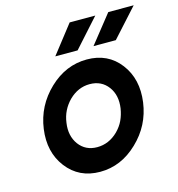

<svg xmlns="http://www.w3.org/2000/svg" viewBox="-106 -793 834 898"><g transform="rotate(-15 311.0 -344.0)"><path d="M391 -564H499L622 -700H499ZM206 -564H314L436 -700H312ZM327 -397Q384 -397 416 -354Q447 -312 438 -250Q433 -219 421 -193.5Q409 -168 387 -146Q343 -103 286 -103Q230 -103 198 -146Q167 -189 176 -250Q180 -281 193 -307Q206 -333 227 -354Q271 -397 327 -397ZM344 -512Q242 -512 162 -436Q81 -359 66 -250Q51 -141 109 -65Q168 12 270 12Q372 12 452 -65Q532 -141 547 -250Q562 -360 504 -436Q446 -512 344 -512Z"/></g></svg>

Font: Unageo
Style: SemiBold-Italic
Weight: 600
Designer: Richard Sepsi
Foundry: Richard Sepsi
Version: Version 2.000